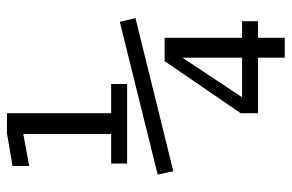

<svg xmlns="http://www.w3.org/2000/svg" viewBox="-160 -552 821 540"><g transform="rotate(-90 250.0 -281.5)"><path d="M348.6 -228.5H414.1V-10.7H460.9V34.2H414.1V109.4H358.4V34.2H202.1V-14.6ZM358.4 -178.7 247.1 -10.7H358.4ZM60.5 -378.9H143.6V-626L53.7 -609.4V-656.2L145.5 -671.9H202.1V-378.9H284.2V-334H60.5ZM39.1 -204.1 29.3 -248 459 -354.5 469.7 -310.5Z"/></g></svg>

Font: BabelStone Pseudographica Colour
Style: Regular
Weight: 400
Designer: Andrew West
Foundry: BabelStone
Version: Version 16.0.0